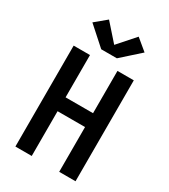

<svg xmlns="http://www.w3.org/2000/svg" viewBox="-234 -1100 1069 1211"><g transform="rotate(30 300.0 -494.5)"><path d="M81 0V-735H200V-427H400V-735H519V0H400V-326H200V0ZM243 -802 110 -921 192 -989 300 -867 408 -989 490 -921 357 -802Z"/></g></svg>

Font: Zed Sans Extended
Style: Bold
Weight: 700
Width: 7
Designer: Belleve Invis
Foundry: Belleve Invis
Version: Version 1.0.0; ttfautohint (v1.8.4)